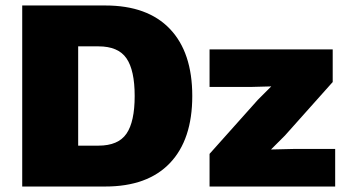

<svg xmlns="http://www.w3.org/2000/svg" viewBox="-20 -680 1266 700"><path d="M364 -660Q518 -660 599.5 -574.5Q681 -489 681 -330Q681 -171 599.5 -85.5Q518 0 364 0H61V-660ZM339 -149Q411 -149 441 -192.5Q471 -236 471 -330Q471 -424 441 -467.5Q411 -511 339 -511H265V-149ZM744 0V-119L920 -316L969 -365L894 -363H744V-500H1193V-381L1019 -186L968 -135L1053 -137H1202V0Z"/></svg>

Font: Elaine Sans ExtraBold
Style: Regular
Weight: 800
Designer: Wei Huang
Foundry: Wei Huang
Version: Version 2.001;December 24, 2019;FontCreator 12.0.0.2547 64-b